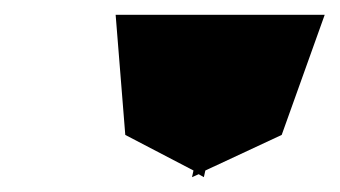

<svg xmlns="http://www.w3.org/2000/svg" viewBox="-20 -797 458 259"><path d="M360 -615 418 -777H136L149 -615L241 -567L239 -558L248 -562L255 -558L257 -567Z"/></svg>

Font: Charger
Style: HemiRT
Weight: 900
Designer: Jasper
Foundry: Cannot Into Space Fonts
Version: Version 0.99